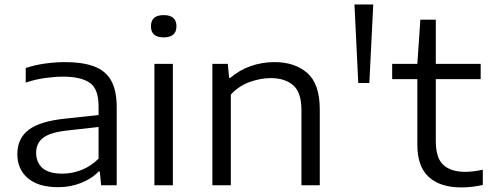

<svg xmlns="http://www.w3.org/2000/svg" viewBox="-20 -828 2188 858"><path d="M240 8.5Q152 8.5 104.8 -31.5Q57.5 -71.5 57.5 -139.5Q57.5 -209 108 -247.8Q158.5 -286.5 273 -298L420.5 -314V-353Q420.5 -431.5 380.5 -458.5Q340.5 -485.5 261.5 -485.5Q226 -485.5 182.2 -479.5Q138.5 -473.5 95 -459V-524Q134 -537.5 181.2 -544Q228.5 -550.5 271 -550.5Q346.5 -550.5 398 -532.2Q449.5 -514 475.5 -470Q501.5 -426 501.5 -349V0H432L426 -61.5H420.5Q390.5 -29.5 342.2 -10.5Q294 8.5 240 8.5ZM141.5 -145.5Q141.5 -102 170 -77Q198.5 -52 259 -52Q303 -52 345 -68.8Q387 -85.5 420.5 -119V-260.5L277.5 -244.5Q203.5 -236 172.5 -212Q141.5 -188 141.5 -145.5Z M670 0V-542.5H752.5V0ZM711.5 -661Q654.5 -661 654.5 -710.5Q654.5 -760.5 711.5 -760.5Q768.5 -760.5 768.5 -710.5Q768.5 -661 711.5 -661Z M929 0V-542.5H998L1004 -480H1009Q1049 -514.5 1100 -532.5Q1151 -550.5 1206.5 -550.5Q1297.5 -550.5 1353.2 -501.8Q1409 -453 1409 -339V0H1327V-336.5Q1327 -415 1290.2 -447Q1253.5 -479 1189.5 -479Q1145.5 -479 1097 -462Q1048.5 -445 1011.5 -405.5V0Z M1581 -457 1564 -808H1648L1630.5 -457Z M2041.5 9.5Q1947.5 9.5 1896.2 -37Q1845 -83.5 1845 -181V-474.5H1732.5V-542.5H1845L1858.5 -740H1927.5V-542.5H2128V-474.5H1927.5V-196.5Q1927.5 -122 1961.2 -91Q1995 -60 2060 -60Q2092.5 -60 2137.5 -69.5V-1.5Q2089.5 9.5 2041.5 9.5Z"/></svg>

Font: Encode Sans Expanded
Style: Regular
Weight: 400
Width: 7
Designer: Multiple Designers
Foundry: Impallari Type
Version: Version 3.000; ttfautohint (v1.8.3) -l 8 -r 50 -G 200 -x 14 